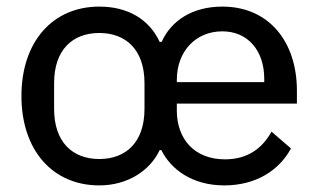

<svg xmlns="http://www.w3.org/2000/svg" viewBox="-20 -550 965 582"><path d="M281 -68C200 -68 144 -119 144 -220V-298C144 -399 200 -450 281 -450C362 -450 418 -399 418 -298V-220C418 -119 362 -68 281 -68ZM516 -301V-308C516 -393 572 -455 654 -455C731 -455 781 -397 781 -311V-301ZM660 12C755 12 826 -33 862 -100L803 -151C774 -98 728 -67 662 -67C569 -67 516 -129 516 -215V-236H880V-275C880 -425 794 -530 654 -530C564 -530 499 -488 470 -423H464C432 -492 367 -530 281 -530C140 -530 45 -424 45 -259C45 -94 140 12 281 12C367 12 435 -33 464 -95H469C498 -37 562 12 660 12Z"/></svg>

Font: IBM Plex Thai Looped Text
Style: Regular
Weight: 450
Designer: Mike Abbink, Paul van der Laan, Pieter van Rosmalen, Ben Mitchell, Mark Frömberg
Foundry: Bold Monday
Version: Version 1.0